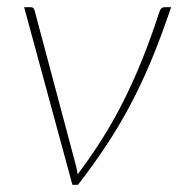

<svg xmlns="http://www.w3.org/2000/svg" viewBox="-20 -513 500 533"><path d="M455 -493Q427.5 -411.5 399.8 -345Q372 -278.5 341 -220.2Q310 -162 274.5 -108.5Q239 -55 196.5 0H181L47 -493H65.5Q70 -493 72.5 -490.5Q75 -488 76 -484L190 -56.5Q192 -49.5 193.2 -42.8Q194.5 -36 195.5 -29Q231 -76 262.2 -125.2Q293.5 -174.5 321.2 -229.2Q349 -284 374 -346Q399 -408 422.5 -480Q425 -487.5 428.5 -490.2Q432 -493 436 -493Z"/></svg>

Font: Lato ExtraLight
Style: Italic
Weight: 275
Italic angle: -7°
Designer: Lukasz Dziedzic with Adam Twardoch and Botio Nikoltchev
Foundry: tyPoland Lukasz Dziedzic
Version: Version 2.015; 2015-08-06; http://www.latofonts.com/